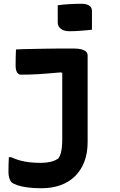

<svg xmlns="http://www.w3.org/2000/svg" viewBox="-20 -801 640 1021"><path d="M373 -543Q397 -543 413.5 -538.5Q430 -534 438 -526Q446 -518 446 -506Q446 -456 446 -410Q446 -364 446 -320.5Q446 -277 446 -233Q446 -189 446 -142.5Q446 -96 446 -45Q446 12 429 57.5Q412 103 380 135Q348 167 302.5 183.5Q257 200 201 200Q158 200 125 195.5Q92 191 71 183.5Q50 176 41 168Q33 159 29 145Q25 131 25 114Q25 94 25.5 74Q26 54 27 35H39Q63 46 87 52.5Q111 59 138 62Q165 65 197 65Q225 65 249 59.5Q273 54 291 41Q299 29 303 14.5Q307 0 309 -18Q311 -36 311 -58Q311 -109 311 -152Q311 -195 311 -236Q311 -277 311 -320Q311 -363 311 -414L302 -416Q267 -413 237.5 -410.5Q208 -408 182.5 -406.5Q157 -405 134 -404.5Q111 -404 91 -404Q78 -404 70.5 -416.5Q63 -429 63 -453Q63 -476 63.5 -497Q64 -518 65 -538Q101 -540 140.5 -540.5Q180 -541 219.5 -542Q259 -543 298.5 -543Q338 -543 373 -543ZM287 -773Q301 -775 316.5 -776.5Q332 -778 348.5 -779Q365 -780 381.5 -780.5Q398 -781 414 -781Q438 -781 453.5 -772Q469 -763 469 -742V-643Q455 -641 440 -640Q425 -639 409.5 -637.5Q394 -636 378.5 -635.5Q363 -635 348 -635Q321 -635 304 -647.5Q287 -660 287 -681Z"/></svg>

Font: Rec Mono Semicasual
Style: Bold
Weight: 700
Version: Version 1.085; ttfautohint (v1.8.4.7-5d5b)